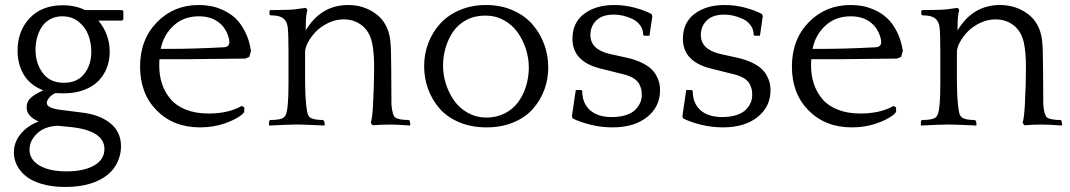

<svg xmlns="http://www.w3.org/2000/svg" viewBox="-20 -495 4254 763"><path d="M470.2 -418 464.8 -413.1H371.1Q416 -358.4 416 -289.1Q416 -255.4 404.8 -226.1Q393.6 -196.8 371.6 -173.8Q349.6 -150.9 313.7 -137.5Q277.8 -124 231.9 -124Q226.1 -124 215.6 -124.5Q205.1 -125 200.2 -125Q185.1 -118.7 175.5 -106.9Q166 -95.2 166 -85.9Q166 -64.9 223.1 -58.1L304.2 -47.9Q374.5 -40 417.7 -5.9Q460.9 28.3 460.9 86.9Q460.9 117.7 447.8 147.2Q434.6 176.8 409.2 198.2Q348.6 248 238.8 248Q187 248 147 236.3Q106.9 224.6 83 205.1Q59.1 185.5 47.1 161.6Q35.2 137.7 35.2 110.8Q35.2 69.8 62.5 36.9Q89.8 3.9 133.8 -12.2Q85.9 -32.7 85.9 -67.9Q85.9 -91.8 102.8 -106.7Q119.6 -121.6 151.9 -136.2Q100.1 -155.8 75 -197.5Q49.8 -239.3 49.8 -293.9Q49.8 -371.6 97.9 -422.9Q146 -474.1 230 -474.1Q278.8 -474.1 317.9 -455.1H464.8L470.2 -451.2ZM233.9 -166Q286.6 -166 314.7 -201.4Q342.8 -236.8 342.8 -289.1Q342.8 -324.2 331.3 -355.2Q319.8 -386.2 293 -408.2Q266.1 -430.2 228 -430.2Q200.2 -430.2 179 -418.5Q157.7 -406.7 145.5 -387.2Q133.3 -367.7 127.2 -345Q121.1 -322.3 121.1 -297.9Q121.1 -244.1 149.7 -205.1Q178.2 -166 233.9 -166ZM261.2 9.8 210 4.9Q157.2 6.8 127.2 35.6Q97.2 64.5 97.2 100.1Q97.2 138.7 136.2 162.4Q175.3 186 245.1 186Q312.5 186 353.8 162.8Q395 139.6 395 97.2Q395 24.4 261.2 9.8Z M977.5 -293 970.7 -269 954.6 -262.2Q918.9 -262.2 843.8 -261Q768.6 -259.8 731.9 -259.8H613.8Q612.8 -251 612.8 -233.9Q612.8 -194.8 624 -161.4Q635.3 -127.9 658 -101.1Q680.7 -74.2 719.2 -59.1Q757.8 -43.9 808.6 -43.9Q888.2 -43.9 940.9 -74.2L950.7 -67.9V-49.8L940.9 -39.1Q914.1 -18.1 869.6 -3.4Q825.2 11.2 774.9 11.2Q669.4 11.2 603 -55.9Q536.6 -123 536.6 -230Q536.6 -337.9 603.5 -406.5Q670.4 -475.1 769.5 -475.1Q793 -475.1 815.9 -471.2Q838.9 -467.3 866 -455.1Q893.1 -442.9 914.3 -423.6Q935.5 -404.3 953.1 -370.6Q970.7 -336.9 977.5 -293ZM770.5 -430.2Q710 -430.2 669.9 -393.3Q629.9 -356.4 618.7 -300.8H657.7Q749 -300.8 869.6 -307.1Q891.6 -308.6 891.6 -328.1Q891.6 -337.4 887.7 -349.1Q876 -387.2 845.7 -408.7Q815.4 -430.2 770.5 -430.2Z M1270.5 0 1268.6 3.9Q1192.4 0 1166.5 0H1152.8Q1126 0 1049.8 3.9L1048.8 0L1049.8 -14.2L1053.7 -18.1Q1096.2 -18.1 1108.4 -28.8Q1115.2 -35.2 1118.2 -45.7Q1121.1 -56.2 1123.5 -78.1Q1126.5 -111.3 1126.5 -163.1V-286.1Q1126.5 -359.4 1123.5 -386.2Q1120.6 -407.2 1110.8 -417Q1096.7 -434.1 1054.7 -434.1L1050.8 -438V-452.1L1054.7 -455.1H1072.8Q1135.7 -455.1 1160.6 -459L1195.8 -463.9L1201.7 -455.1Q1198.2 -443.8 1196.8 -429.9Q1195.3 -416 1195.1 -396.2Q1194.8 -376.5 1194.8 -374Q1255.4 -475.1 1363.8 -475.1Q1426.3 -475.1 1474.1 -439.7Q1522 -404.3 1530.8 -335.9Q1534.7 -300.8 1534.7 -223.1Q1534.7 -199.2 1535.2 -150.6Q1535.6 -102.1 1535.6 -78.1Q1539.6 -37.6 1549.8 -28.8Q1563.5 -18.1 1605.5 -18.1L1608.4 -14.2L1610.8 0L1608.4 3.9Q1562.5 0 1529.8 0Q1492.2 0 1460.4 2.9L1453.6 -6.8Q1460 -29.8 1462.4 -78.1Q1466.8 -161.1 1466.8 -228Q1466.8 -287.1 1458.5 -325.2Q1448.7 -370.1 1418.2 -394Q1387.7 -418 1345.7 -418Q1314 -418 1284.4 -403.8Q1254.9 -389.6 1235.4 -369.4Q1215.8 -349.1 1204.1 -327.1Q1192.4 -305.2 1192.4 -288.1V-174.8Q1192.4 -120.1 1196.8 -78.1Q1199.2 -55.2 1201.9 -45.2Q1204.6 -35.2 1211.4 -28.8Q1225.1 -18.1 1263.7 -18.1L1268.6 -13.2Z M1911.6 -475.1Q1969.2 -475.1 2016.6 -454.6Q2064 -434.1 2094.7 -399.4Q2125.5 -364.7 2142.1 -320.3Q2158.7 -275.9 2158.7 -227.1Q2158.7 -180.2 2143.1 -138.2Q2127.4 -96.2 2097.9 -62.5Q2068.4 -28.8 2020.8 -8.8Q1973.1 11.2 1913.6 11.2Q1852.5 11.2 1804 -9.5Q1755.4 -30.3 1725.8 -64.9Q1696.3 -99.6 1680.9 -142.3Q1665.5 -185.1 1665.5 -231.9Q1665.5 -281.2 1682.6 -325.2Q1699.7 -369.1 1730.7 -402.6Q1761.7 -436 1808.6 -455.6Q1855.5 -475.1 1911.6 -475.1ZM1912.6 -27.8Q1953.6 -27.8 1986.3 -44.7Q2019 -61.5 2039.6 -89.8Q2060.1 -118.2 2070.8 -153.6Q2081.5 -189 2081.5 -227.1Q2081.5 -264.2 2069.8 -300.3Q2058.1 -336.4 2036.9 -366.5Q2015.6 -396.5 1982.2 -414.8Q1948.7 -433.1 1908.7 -433.1Q1866.7 -433.1 1833.7 -415.8Q1800.8 -398.4 1781 -369.6Q1761.2 -340.8 1751 -306.2Q1740.7 -271.5 1740.7 -233.9Q1740.7 -196.8 1752.4 -160.4Q1764.2 -124 1785.4 -94.2Q1806.6 -64.5 1840.1 -46.1Q1873.5 -27.8 1912.6 -27.8Z M2402.3 -280.8 2473.1 -265.1Q2505.4 -257.8 2529.5 -246.1Q2553.7 -234.4 2567.4 -221.4Q2581.1 -208.5 2589.4 -192.6Q2597.7 -176.8 2600.3 -163.6Q2603 -150.4 2603 -136.2Q2603 -71.3 2551.8 -30Q2500.5 11.2 2414.1 11.2Q2369.1 11.2 2326.2 0.5Q2283.2 -10.3 2254.9 -24.9L2252.9 -34.2L2268.1 -137.2H2291L2293.9 -132.8Q2293.9 -85 2324.5 -57.4Q2355 -29.8 2411.1 -29.8Q2443.4 -29.8 2467.8 -37.8Q2492.2 -45.9 2505.1 -59.3Q2518.1 -72.8 2524.2 -86.9Q2530.3 -101.1 2530.3 -116.2Q2530.3 -128.9 2528.8 -137.5Q2527.3 -146 2521.2 -159.2Q2515.1 -172.4 2499.8 -182.6Q2484.4 -192.9 2460 -199.2L2364.3 -223.1Q2254.9 -251 2254.9 -340.8Q2254.9 -405.3 2301.5 -440.2Q2348.1 -475.1 2420.9 -475.1Q2463.4 -475.1 2503.7 -464.1Q2543.9 -453.1 2569.3 -439L2572.3 -430.2L2561 -353H2540L2536.1 -356Q2536.1 -377.9 2523.9 -394.5Q2511.7 -411.1 2492.7 -419.9Q2473.6 -428.7 2455.1 -432.9Q2436.5 -437 2419.9 -437Q2373 -437 2349.6 -413.6Q2326.2 -390.1 2326.2 -356Q2326.2 -298.8 2402.3 -280.8Z M2841.3 -280.8 2912.1 -265.1Q2944.3 -257.8 2968.5 -246.1Q2992.7 -234.4 3006.3 -221.4Q3020 -208.5 3028.3 -192.6Q3036.6 -176.8 3039.3 -163.6Q3042 -150.4 3042 -136.2Q3042 -71.3 2990.7 -30Q2939.5 11.2 2853 11.2Q2808.1 11.2 2765.1 0.5Q2722.2 -10.3 2693.8 -24.9L2691.9 -34.2L2707 -137.2H2730L2732.9 -132.8Q2732.9 -85 2763.4 -57.4Q2793.9 -29.8 2850.1 -29.8Q2882.3 -29.8 2906.7 -37.8Q2931.2 -45.9 2944.1 -59.3Q2957 -72.8 2963.1 -86.9Q2969.2 -101.1 2969.2 -116.2Q2969.2 -128.9 2967.8 -137.5Q2966.3 -146 2960.2 -159.2Q2954.1 -172.4 2938.7 -182.6Q2923.3 -192.9 2898.9 -199.2L2803.2 -223.1Q2693.8 -251 2693.8 -340.8Q2693.8 -405.3 2740.5 -440.2Q2787.1 -475.1 2859.9 -475.1Q2902.3 -475.1 2942.6 -464.1Q2982.9 -453.1 3008.3 -439L3011.2 -430.2L3000 -353H2979L2975.1 -356Q2975.1 -377.9 2962.9 -394.5Q2950.7 -411.1 2931.6 -419.9Q2912.6 -428.7 2894 -432.9Q2875.5 -437 2858.9 -437Q2812 -437 2788.6 -413.6Q2765.1 -390.1 2765.1 -356Q2765.1 -298.8 2841.3 -280.8Z M3567.9 -293 3561 -269 3544.9 -262.2Q3509.3 -262.2 3434.1 -261Q3358.9 -259.8 3322.3 -259.8H3204.1Q3203.1 -251 3203.1 -233.9Q3203.1 -194.8 3214.4 -161.4Q3225.6 -127.9 3248.3 -101.1Q3271 -74.2 3309.6 -59.1Q3348.1 -43.9 3398.9 -43.9Q3478.5 -43.9 3531.2 -74.2L3541 -67.9V-49.8L3531.2 -39.1Q3504.4 -18.1 3460 -3.4Q3415.5 11.2 3365.2 11.2Q3259.8 11.2 3193.4 -55.9Q3127 -123 3127 -230Q3127 -337.9 3193.8 -406.5Q3260.7 -475.1 3359.9 -475.1Q3383.3 -475.1 3406.2 -471.2Q3429.2 -467.3 3456.3 -455.1Q3483.4 -442.9 3504.6 -423.6Q3525.9 -404.3 3543.5 -370.6Q3561 -336.9 3567.9 -293ZM3360.8 -430.2Q3300.3 -430.2 3260.3 -393.3Q3220.2 -356.4 3209 -300.8H3248Q3339.4 -300.8 3460 -307.1Q3481.9 -308.6 3481.9 -328.1Q3481.9 -337.4 3478 -349.1Q3466.3 -387.2 3436 -408.7Q3405.8 -430.2 3360.8 -430.2Z M3860.8 0 3858.9 3.9Q3782.7 0 3756.8 0H3743.2Q3716.3 0 3640.1 3.9L3639.2 0L3640.1 -14.2L3644 -18.1Q3686.5 -18.1 3698.7 -28.8Q3705.6 -35.2 3708.5 -45.7Q3711.4 -56.2 3713.9 -78.1Q3716.8 -111.3 3716.8 -163.1V-286.1Q3716.8 -359.4 3713.9 -386.2Q3710.9 -407.2 3701.2 -417Q3687 -434.1 3645 -434.1L3641.1 -438V-452.1L3645 -455.1H3663.1Q3726.1 -455.1 3751 -459L3786.1 -463.9L3792 -455.1Q3788.6 -443.8 3787.1 -429.9Q3785.6 -416 3785.4 -396.2Q3785.2 -376.5 3785.2 -374Q3845.7 -475.1 3954.1 -475.1Q4016.6 -475.1 4064.5 -439.7Q4112.3 -404.3 4121.1 -335.9Q4125 -300.8 4125 -223.1Q4125 -199.2 4125.5 -150.6Q4126 -102.1 4126 -78.1Q4129.9 -37.6 4140.1 -28.8Q4153.8 -18.1 4195.8 -18.1L4198.7 -14.2L4201.2 0L4198.7 3.9Q4152.8 0 4120.1 0Q4082.5 0 4050.8 2.9L4043.9 -6.8Q4050.3 -29.8 4052.7 -78.1Q4057.1 -161.1 4057.1 -228Q4057.1 -287.1 4048.8 -325.2Q4039.1 -370.1 4008.5 -394Q3978 -418 3936 -418Q3904.3 -418 3874.8 -403.8Q3845.2 -389.6 3825.7 -369.4Q3806.2 -349.1 3794.4 -327.1Q3782.7 -305.2 3782.7 -288.1V-174.8Q3782.7 -120.1 3787.1 -78.1Q3789.6 -55.2 3792.2 -45.2Q3794.9 -35.2 3801.8 -28.8Q3815.4 -18.1 3854 -18.1L3858.9 -13.2Z"/></svg>

Font: Quattrocento Roman
Style: Regular
Weight: 400
Designer: Pablo Impallari
Foundry: Pablo Impallari. www.impallari.com Igino Marini. www.ikern.com
Version: Version 1.000